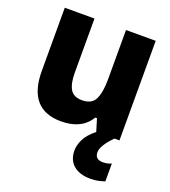

<svg xmlns="http://www.w3.org/2000/svg" viewBox="-143 -657 886 1002"><g transform="rotate(20 300.0 -156.5)"><path d="M553 226V127Q531 137 506 137Q462 137 462 97Q462 60 521 0H549V-553H384V-277Q384 -207 365.5 -168.5Q347 -130 293 -130Q246 -130 227.5 -161Q209 -192 209 -253V-553H44V-203Q44 11 228 11Q342 11 390 -69H399L420 0Q378 34 362 67Q346 100 346 129Q346 182 380 211Q414 240 474 240Q500 240 519.5 235.5Q539 231 553 226Z"/></g></svg>

Font: Noto Sans Mono UI ExtraBold
Style: Regular
Weight: 800
Designer: Monotype Design team
Foundry: Monotype Imaging Inc.
Version: 1.000